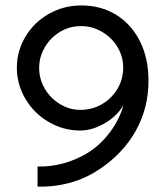

<svg xmlns="http://www.w3.org/2000/svg" viewBox="-20 -676 615 706"><path d="M526 -379Q526 -279 479.5 -195.5Q433 -112 346 -54Q296 -20 237.5 -4Q179 12 118 10V-64Q165 -62 214 -75.5Q263 -89 306 -116Q351 -145 385.5 -191.5Q420 -238 434 -290Q412 -250 365.5 -223Q319 -196 275 -196Q213 -196 159 -227.5Q105 -259 73.5 -312.5Q42 -366 42 -427Q42 -489 74 -542Q106 -595 160.5 -625.5Q215 -656 279 -656Q352 -656 408 -621Q464 -586 495 -523.5Q526 -461 526 -379ZM124 -426Q124 -385 145 -349.5Q166 -314 201 -293Q236 -272 276 -272Q319 -272 355 -293Q391 -314 412 -349.5Q433 -385 433 -428Q433 -468 412 -503Q391 -538 355 -559Q319 -580 278 -580Q236 -580 201 -559Q166 -538 145 -502.5Q124 -467 124 -426Z"/></svg>

Font: Bellota
Style: Bold
Weight: 700
Designer: Kemie Guaida
Foundry: Kemie Guaida
Version: Version 4.001